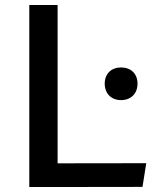

<svg xmlns="http://www.w3.org/2000/svg" viewBox="-20 -750 660 770"><path d="M465.5 -348.5C504.5 -348.5 531.5 -374 531.5 -414.5C531.5 -455 504.5 -479.5 465.5 -479.5C427 -479.5 400 -455 400 -414.5C400 -374 427 -348.5 465.5 -348.5ZM97.5 0H211L551.5 -0.5L566.5 -95.5L211 -95V-730H97.5Z"/></svg>

Font: Monaspace Argon Medium
Style: Regular
Weight: 500
Designer: Riley Cran & the Lettermatic Team
Foundry: Lettermatic
Version: Version 1.000 (Monaspace Argon)